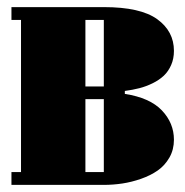

<svg xmlns="http://www.w3.org/2000/svg" viewBox="-20 -520 521 540"><path d="M272 0H12.2V-36.1H39.1V-463.9H12.2V-500H272Q375 -500 422.1 -466.1Q469.2 -432.1 469.2 -377Q469.2 -355 461.4 -337.2Q453.6 -319.3 440.7 -307.1Q427.7 -294.9 409.4 -285.9Q391.1 -276.9 372.1 -272Q353 -267.1 331.1 -264.2V-255.9Q401.4 -245.1 435.3 -209.5Q469.2 -173.8 469.2 -127Q469.2 -99.1 456.5 -76.9Q443.8 -54.7 423.6 -40.5Q403.3 -26.4 376.7 -17.1Q350.1 -7.8 324 -3.9Q297.9 0 272 0ZM220.2 -36.1H272V-241.2H220.2ZM220.2 -463.9V-276.9H272V-463.9Z"/></svg>

Font: Lletraferida
Style: Heavy
Weight: 900
Designer: Josep Patau Bellart
Foundry: Josep Patau Bellart
Version: Version 1.000